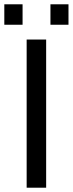

<svg xmlns="http://www.w3.org/2000/svg" viewBox="-45 -874 339 894"><path d="M79.1 -689.9H169.9V0H79.1ZM-24.9 -854H60.1V-758.8H-24.9ZM189.9 -854H273.9V-758.8H189.9Z"/></svg>

Font: D-DIN Exp
Style: Regular
Weight: 400
Width: 7
Designer: Charles Nix
Foundry: Datto Inc.
Version: Version 1.00